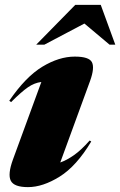

<svg xmlns="http://www.w3.org/2000/svg" viewBox="-20 -752 492 787"><path d="M33 -98 149.5 -416Q121 -412.5 94.5 -394.2Q68 -376 25.5 -333.5L18 -339Q85 -437 153.5 -478.5Q222 -520 286.5 -520Q345 -520 356.8 -497Q368.5 -474 349.5 -421L227 -86Q253 -95 282.8 -115.8Q312.5 -136.5 347.5 -176L354 -172Q293.5 -71 224.5 -28Q155.5 15 94.5 15Q37.5 15 24.2 -11.2Q11 -37.5 33 -98ZM128.5 -569 288.5 -732H393L452.5 -569H429L326 -655.5L162 -569Z"/></svg>

Font: Newsreader 72pt ExtraBold
Style: Italic
Weight: 800
Italic angle: -17°
Designer: Hugues Gentile
Foundry: Production Type
Version: Version 1.003; ttfautohint (v1.8.3)